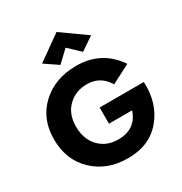

<svg xmlns="http://www.w3.org/2000/svg" viewBox="-225 -1151 1265 1336"><g transform="rotate(-30 407.0 -483.0)"><path d="M420 -253V-383H775Q784 -211 687.5 -94.5Q591 22 417 22Q249 22 141.5 -81Q34 -184 34 -350Q34 -514 143.5 -615Q253 -716 423 -716Q626 -716 739 -550L588 -472Q532 -568 423 -568Q332 -568 271.5 -509Q211 -450 211 -350Q211 -248 270 -186.5Q329 -125 423 -125Q563 -125 606 -253ZM423 -862 332 -776 226 -848 423 -988 620 -848 514 -776Z"/></g></svg>

Font: renner_700bold
Style: Bold
Weight: 700
Version: Version 003.000 ; ttfautohint (v0.97) -l 8 -r 50 -G 200 -x 1